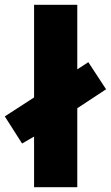

<svg xmlns="http://www.w3.org/2000/svg" viewBox="-40 -831 462 800"><path d="M102 -51V-262L52 -233L-20 -346L102 -425V-811H282V-542L328 -572L402 -459L282 -380V-51Z"/></svg>

Font: Noto Sans Tamil UI SemiCondensed Black
Style: Regular
Weight: 900
Width: 4
Designer: Jelle Bosma - Monotype Design Team
Foundry: Monotype Imaging Inc.
Version: Version 2.004; ttfautohint (v1.8.4.7-5d5b)